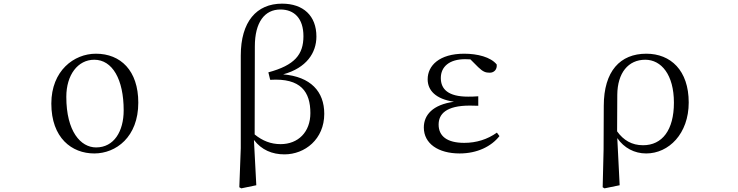

<svg xmlns="http://www.w3.org/2000/svg" viewBox="-20 -825 4040 1051"><path d="M496 15C615 15 737 -75 737 -263C737 -439 640 -531 505 -531C385 -531 261 -438 261 -258C261 -70 373 15 496 15ZM506 -18C422 -18 343 -105 343 -295C343 -415 406 -498 496 -498C595 -498 657 -391 657 -221C657 -106 604 -18 506 -18Z M1290 200 1301 206 1383 189 1370 -59C1412 -4 1470 20 1537 20C1649 20 1755 -63 1755 -202C1755 -324 1681 -405 1530 -418C1658 -453 1712 -536 1712 -625C1712 -739 1640 -805 1524 -805C1384 -805 1298 -706 1298 -521V-14ZM1374 -89 1375 -571C1375 -704 1429 -773 1515 -773C1591 -773 1641 -724 1641 -627C1641 -526 1593 -468 1449 -429L1459 -388C1628 -399 1679 -321 1679 -206C1679 -102 1612 -36 1516 -36C1463 -36 1417 -54 1374 -89Z M2496 15C2593 15 2670 -24 2714 -80L2700 -99C2648 -62 2588 -43 2521 -43C2427 -43 2381 -80 2381 -143C2381 -200 2421 -247 2552 -247C2562 -247 2572 -247 2598 -246V-298C2574 -296 2559 -296 2542 -296C2433 -296 2393 -337 2393 -398C2393 -460 2440 -501 2526 -501L2555 -500L2598 -457C2624 -432 2638 -427 2661 -427C2684 -427 2702 -444 2699 -472C2666 -513 2593 -531 2521 -531C2385 -531 2321 -466 2321 -391C2321 -331 2364 -283 2465 -268C2348 -252 2300 -195 2300 -127C2300 -39 2379 15 2496 15Z M3279 200 3289 206 3372 189 3359 -69C3396 -15 3453 15 3517 15C3641 15 3750 -93 3750 -264C3750 -440 3651 -531 3518 -531C3375 -531 3285 -436 3285 -245L3284 -6ZM3358 -106 3359 -306C3360 -426 3419 -498 3512 -498C3600 -498 3669 -416 3669 -263C3669 -113 3605 -30 3500 -30C3439 -30 3393 -57 3358 -106Z"/></svg>

Font: Harano Aji Mincho K1
Style: Regular
Weight: 400
Foundry: Masamichi Hosoda
Version: HaranoAjiMinchoK1-Regular version 20230610;ttx 4.39.4